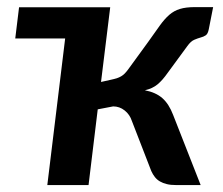

<svg xmlns="http://www.w3.org/2000/svg" viewBox="-20 -534 643 554"><path d="M35 -513 24 -423H168L116.5 0H235.5L262 -218.5L306.5 -227C318.8 -227 329.9 -223.1 339.8 -215.2C349.6 -207.4 356.5 -197.3 360.5 -185L416.5 -40.5C419.5 -33.8 423 -28 427 -23C431 -18 435.8 -13.8 441.5 -10.5C447.2 -7.2 453.8 -4.6 461.2 -2.8C468.8 -0.9 477.8 0 488.5 0H559L479.5 -202.5C471.5 -223.5 461.2 -239.6 448.5 -250.8C435.8 -261.9 419 -269.5 398 -273.5C412.7 -276.8 424.8 -282.5 434.5 -290.5C444.2 -298.5 454 -309.7 464 -324L520.5 -401C527.2 -410.3 533.8 -416.4 540.5 -419.2C547.2 -422.1 553.3 -424.2 559 -425.8C564.7 -427.2 569.6 -429.4 573.8 -432.2C577.9 -435.1 580.8 -441 582.5 -450L595 -513.5H543.5C525.5 -513.5 510.8 -511.8 499.2 -508.2C487.8 -504.8 477.4 -499 468.2 -491C459.1 -483 449.9 -472.6 440.8 -459.8C431.6 -446.9 420.5 -431.3 407.5 -413L350 -334C346.3 -329 342.9 -324.9 339.8 -321.8C336.6 -318.6 333.2 -315.9 329.5 -313.8C325.8 -311.6 321.7 -309.8 317 -308.2C312.3 -306.8 306.8 -305.3 300.5 -304L271.5 -297.5L298 -513Z"/></svg>

Font: Lato
Style: Bold Italic
Weight: 700
Italic angle: -7°
Designer: Lukasz Dziedzic
Foundry: tyPoland Lukasz Dziedzic
Version: Version 2.007; 2014-02-27